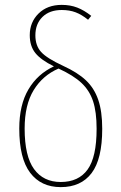

<svg xmlns="http://www.w3.org/2000/svg" viewBox="-20 -757 497 787"><path d="M399 -229Q399 -105 355.5 -47.5Q312 10 229 10Q148 10 103.5 -49Q59 -108 59 -230Q59 -327 96.5 -390.5Q134 -454 201 -485Q148 -511 125 -539.5Q102 -568 102 -613Q102 -666 138 -701.5Q174 -737 233 -737Q268 -737 296.5 -726Q325 -715 354 -692L341 -676Q315 -697 290 -706.5Q265 -716 233 -716Q183 -716 154 -687.5Q125 -659 125 -612Q125 -570 148.5 -544Q172 -518 239 -487Q298 -460 332 -428Q366 -396 382.5 -348.5Q399 -301 399 -229ZM376 -229Q376 -298 361.5 -342Q347 -386 314 -417Q281 -448 220 -476Q155 -448 118 -387.5Q81 -327 81 -230Q81 -117 119.5 -64Q158 -11 229 -11Q302 -11 339 -62Q376 -113 376 -229Z"/></svg>

Font: Fira Sans Extra Condensed Thin
Style: Regular
Weight: 250
Width: 1
Designer: Carrois Corporate & Edenspiekermann AG
Foundry: Carrois Corporate GbR & Edenspiekermann AG
Version: Version 4.203